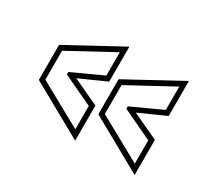

<svg xmlns="http://www.w3.org/2000/svg" viewBox="-86 -653 771 696"><g transform="rotate(30 300.0 -305.0)"><path d="M531.5 -108 307.5 -233V-379.5L531.5 -501.5V-355L422 -306L531.5 -255ZM511.5 -144V-241.5L385.5 -301V-311L511.5 -369V-466.5L327.5 -366.5V-245.5ZM282.5 -108 58.5 -233V-379.5L282.5 -501.5V-355L173 -306L282.5 -255ZM262.5 -144V-241.5L136.5 -301V-311L262.5 -369V-466.5L78.5 -366.5V-245.5Z"/></g></svg>

Font: Tourney Condensed ExtraLight
Style: Regular
Weight: 200
Width: 3
Designer: Tyler Finck
Foundry: Etcetera Type Co
Version: Version 1.010; ttfautohint (v1.8.3)